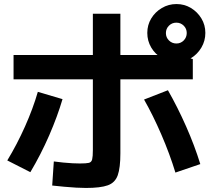

<svg xmlns="http://www.w3.org/2000/svg" viewBox="-20 -875 1040 949"><path d="M405 54Q385 54 356.5 52.5Q328 51 297 48Q266 45 238 42L246 -77Q269 -74 293 -71.5Q317 -69 338.5 -68Q360 -67 375 -67Q406 -67 419 -70Q432 -73 435.5 -87.1Q439 -101.3 439 -133V-807H575V-117Q575 -45.7 562 -8.9Q549 28 512.7 41Q476.4 54 405 54ZM16 -82Q64 -161 103.5 -249.5Q143 -338 167 -421L289 -385Q264 -300 223.1 -205.7Q182.1 -111.5 130 -24ZM847 -22Q819 -114 777.5 -210Q736 -306 692 -383L810 -429Q858 -345 900 -250Q942 -155 970 -64ZM47 -483V-603H867L933 -583V-483ZM852.3 -568Q813 -568 780 -587.5Q747.1 -607.1 727.5 -640Q708 -673 708 -712.3Q708 -751.6 727.5 -783.8Q747 -816 780 -835.5Q813 -855 852.3 -855Q891.6 -855 923.8 -835.5Q956 -816 975.5 -783.8Q995 -751.6 995 -712.3Q995 -673 975.5 -640Q956 -607 923.8 -587.5Q891.6 -568 852.3 -568ZM852 -660Q873.3 -660 888.2 -675.1Q903 -690.3 903 -712Q903 -733.3 888 -748.2Q873 -763 851.5 -763Q830 -763 815 -748Q800 -733 800 -711.5Q800 -690 815.1 -675Q830.3 -660 852 -660Z"/></svg>

Font: M PLUS 1 Code
Style: Regular
Weight: 400
Designer: Coji Morishita
Foundry: UNDERFOREST DESIGN
Version: Version 1.005